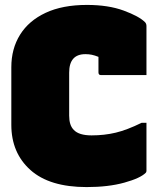

<svg xmlns="http://www.w3.org/2000/svg" viewBox="-20 -740 640 780"><path d="M332 20Q181 20 103.5 -49.5Q26 -119 26 -233V-467Q26 -542 61.5 -599Q97 -656 165.5 -688Q234 -720 333 -720Q420 -720 482.5 -697Q545 -674 569 -650Q575 -644 575 -634V-435H390Q380 -435 380 -446V-509Q365 -515 353 -517.5Q341 -520 327 -520Q261 -520 261 -445V-270Q261 -251 265.5 -236.5Q270 -222 280 -212Q301 -190 352 -190Q404 -190 450 -201Q496 -212 555 -241H575V-46Q575 -41 572 -38Q550 -16 485 2Q420 20 332 20Z"/></svg>

Font: Recursive Mn Lnr St XBk
Style: Regular
Weight: 1000
Monospace: yes
Version: Version 1.079;hotconv 1.0.112;makeotfexe 2.5.65598; ttfautoh